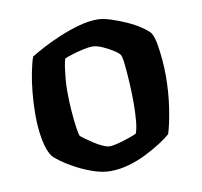

<svg xmlns="http://www.w3.org/2000/svg" viewBox="-62 -566 665 633"><g transform="rotate(-10 270.0 -250.0)"><path d="M259 0Q233 0 203.5 -10Q174 -20 147.5 -34Q121 -48 101.5 -62Q82 -76 76 -84Q62 -102 54.5 -140.5Q47 -179 47 -224Q47 -263 50.5 -299Q54 -335 60 -365.5Q66 -396 73 -416Q87 -425 113 -439Q139 -453 172 -467Q205 -481 239 -490.5Q273 -500 302 -500Q321 -500 346 -492Q371 -484 397 -472.5Q423 -461 443 -447.5Q463 -434 471 -424Q479 -412 483.5 -387Q488 -362 490.5 -333Q493 -304 493 -279Q493 -223 485 -170.5Q477 -118 467 -87Q455 -76 432.5 -61.5Q410 -47 381.5 -32.5Q353 -18 321.5 -9Q290 0 259 0ZM271 -81Q282 -81 300.5 -86Q319 -91 336.5 -97Q354 -103 362 -107Q368 -121 370.5 -150Q373 -179 373 -208Q373 -240 371 -276Q369 -312 366 -339Q363 -366 359 -371Q356 -377 340.5 -387Q325 -397 305.5 -406Q286 -415 270 -415Q259 -415 240.5 -411Q222 -407 204 -401.5Q186 -396 177 -392Q173 -383 170.5 -365.5Q168 -348 166 -327Q164 -306 164 -286Q164 -251 166.5 -218Q169 -185 172.5 -161.5Q176 -138 179 -132Q182 -129 193 -121Q204 -113 218.5 -103.5Q233 -94 247.5 -87.5Q262 -81 271 -81Z"/></g></svg>

Font: Texturina Medium 12pt SemiBold
Style: Regular
Weight: 600
Version: Version 1.002